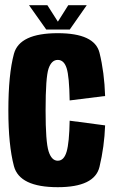

<svg xmlns="http://www.w3.org/2000/svg" viewBox="-20 -734 456 758"><path d="M208 5Q57 5 35 -78.2Q13 -161.5 13 -297.5Q13 -440 35 -521.5Q57 -603 208 -603Q353.5 -603 372.8 -525.8Q392 -448.5 395 -355L255 -337.5Q253.5 -432.5 243 -465Q232.5 -497.5 208 -497.5Q183.5 -497.5 171.8 -463.5Q160 -429.5 160 -297.5Q160 -174 171.8 -136.8Q183.5 -99.5 208 -99.5Q232.5 -99.5 243 -135.2Q253.5 -171 255 -257.5L395 -239Q392 -155.5 372.8 -75.2Q353.5 5 208 5ZM162.5 -617.5 94.5 -713.5H167L208.5 -648.5L249.5 -713.5H322.5L255.5 -617.5Z"/></svg>

Font: Anybody Condensed Regular
Style: Bold
Weight: 700
Width: 3
Designer: Tyler Finck
Foundry: Etcetera Type Company
Version: Version 1.010; ttfautohint (v1.8.3) -l 8 -r 50 -G 200 -x 14 